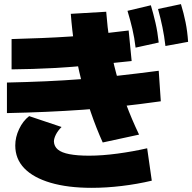

<svg xmlns="http://www.w3.org/2000/svg" viewBox="-20 -872 923 922"><path d="M473.3 -187.8Q442.2 -256.7 416.1 -332.8Q390 -408.9 370 -488.3Q350 -567.8 337.8 -648.3Q325.6 -728.9 320 -805.6L490 -815.6Q495.6 -742.2 506.7 -668.3Q517.8 -594.4 537.8 -520.6Q557.8 -446.7 585 -373.3Q612.2 -300 647.8 -225.6ZM53.3 -173.3Q53.3 -213.3 71.7 -252.2Q90 -291.1 120 -314.4L275.6 -262.2Q257.8 -244.4 248.3 -225.6Q238.9 -206.7 238.9 -192.2Q240 -168.9 257.8 -153.9Q275.6 -138.9 313.3 -131.7Q351.1 -124.4 407.8 -124.4Q470 -124.4 544.4 -134.4Q618.9 -144.4 686.7 -160L708.9 -4.4Q638.9 12.2 564.4 21.1Q490 30 420 30Q305.6 30 222.8 5.6Q140 -18.9 96.7 -63.9Q53.3 -108.9 53.3 -173.3ZM35.6 -684.4Q112.2 -686.7 182.2 -689.4Q252.2 -692.2 318.9 -696.7Q385.6 -701.1 455.6 -708.9Q525.6 -716.7 597.8 -725.6L612.2 -578.9Q511.1 -567.8 418.3 -558.9Q325.6 -550 233.3 -545Q141.1 -540 35.6 -538.9ZM13.3 -475.6Q112.2 -477.8 200 -481.7Q287.8 -485.6 373.9 -492.2Q460 -498.9 550.6 -508.9Q641.1 -518.9 742.2 -532.2L752.2 -385.6Q648.9 -371.1 557.2 -361.1Q465.6 -351.1 378.3 -345Q291.1 -338.9 202.2 -335Q113.3 -331.1 13.3 -328.9ZM631.1 -643.3Q625.6 -691.1 615.6 -733.3Q605.6 -775.6 592.2 -820L704.4 -846.7Q716.7 -805.6 726.7 -762.2Q736.7 -718.9 742.2 -667.8ZM774.4 -651.1Q768.9 -698.9 760 -741.7Q751.1 -784.4 738.9 -828.9L848.9 -852.2Q862.2 -808.9 871.1 -765Q880 -721.1 883.3 -671.1Z"/></svg>

Font: Paperlogy 9 Black
Style: Regular
Weight: 900
Designer: redesigned by Lee Juim, glyphs from Gmarket Sans & Montserrat
Foundry: PT&
Version: Version 1.001